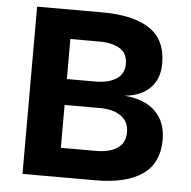

<svg xmlns="http://www.w3.org/2000/svg" viewBox="-51 -761 806 812"><g transform="rotate(5 351.5 -355.0)"><path d="M74 0V-710H350Q483 -710 552.5 -663.5Q622 -617 622 -517Q622 -452 584 -413Q546 -374 475 -367Q562 -360 607 -315Q652 -270 652 -196Q652 -96 583 -48Q514 0 384 0ZM226 -124H377Q432 -124 465.5 -146Q499 -168 499 -214Q499 -259 465.5 -282.5Q432 -306 377 -306H226ZM226 -416H346Q403 -416 436 -437.5Q469 -459 469 -501Q469 -546 436.5 -566Q404 -586 346 -586H226Z"/></g></svg>

Font: Geist
Style: Bold
Weight: 400
Designer: Basement.studio, Andrés Briganti, Mateo Zaragoza
Foundry: Basement.studio, Vercel, Andrés Briganti, Guido Ferreyra, Mateo Zaragoza
Version: Version 1.401